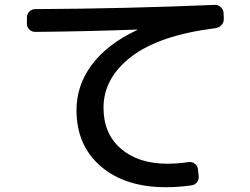

<svg xmlns="http://www.w3.org/2000/svg" viewBox="-20 -740 1040 798"><path d="M127 -607.4Q112.3 -607.4 102.1 -617.2Q91.8 -627 91.8 -641.6V-667Q91.8 -681.6 102.1 -691.9Q112.3 -702.1 127 -702.1Q502.9 -704.1 872.1 -719.7Q885.7 -720.7 897 -710.9Q908.2 -701.2 909.2 -686.5L910.2 -662.1Q911.1 -647.5 900.9 -636.2Q890.6 -625 876 -623Q642.6 -593.8 526.4 -504.9Q410.2 -416 410.2 -292Q410.2 -184.6 482.4 -122.1Q554.7 -59.6 674.8 -59.6Q717.8 -59.6 764.6 -66.4Q778.3 -68.4 790 -59.1Q801.8 -49.8 802.7 -36.1L805.7 -9.8Q807.6 4.9 799.3 16.6Q791 28.3 776.4 30.3Q720.7 38.1 669.9 38.1Q500 38.1 398.9 -48.8Q297.9 -135.7 297.9 -282.2Q297.9 -385.7 362.3 -471.7Q426.8 -557.6 549.8 -615.2Q550.8 -615.2 550.8 -616.2Q550.8 -617.2 548.8 -617.2Q343.8 -609.4 127 -607.4Z"/></svg>

Font: Rounded-L Mgen+ 1m medium
Style: Regular
Weight: 500
Designer: [Source Han Sans]
Ryoko NISHIZUKA  (kana & ideographs); Paul D. Hunt (Latin, Greek & Cyrillic); Wenlong ZHANG  (bopomofo
Version: Version 1.059.20150602